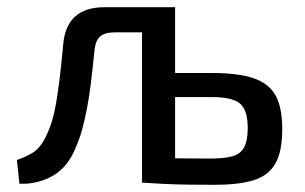

<svg xmlns="http://www.w3.org/2000/svg" viewBox="-20 -508 847 534"><path d="M456 -488V-418H299Q272 -418 259 -407Q246 -396 243 -370Q238 -319 233 -278.5Q228 -238 222 -207Q216 -176 209 -150Q202 -124 192 -101Q170 -44 127.5 -19.5Q85 5 34 3L27 -63Q48 -70 69 -82Q90 -94 106 -125Q117 -147 124 -169.5Q131 -192 136 -221Q141 -250 146 -290.5Q151 -331 156 -387Q166 -488 271 -488ZM467 -488V0H375V-488ZM568 -305Q644 -305 686.5 -290Q729 -275 747 -241.5Q765 -208 765 -149Q765 -86 745.5 -52.5Q726 -19 684.5 -6.5Q643 6 577 6Q534 6 500.5 5.5Q467 5 437 3.5Q407 2 376 0L386 -70Q399 -69 425 -68.5Q451 -68 487 -67.5Q523 -67 562 -67Q602 -67 625 -73Q648 -79 658.5 -97.5Q669 -116 669 -152Q669 -201 648 -219.5Q627 -238 568 -238H385V-305Z"/></svg>

Font: Exo 2 Medium
Style: Regular
Weight: 500
Designer: Natanael Gama
Foundry: Natanael Gama
Version: Version 2.010